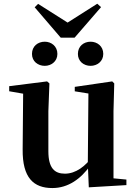

<svg xmlns="http://www.w3.org/2000/svg" viewBox="-20 -974 718 1011"><path d="M215.8 -627.3C250 -627.3 282.2 -650.9 282.2 -690C282.2 -730.9 250 -754.4 215.8 -754.4C179.6 -754.4 148.4 -730.9 148.4 -690C148.4 -650.9 179.6 -627.3 215.8 -627.3ZM456.9 -627.3C491.8 -627.3 523.8 -650.9 523.8 -690C523.8 -730.9 491.8 -754.4 456.9 -754.4C421.2 -754.4 390.2 -730.9 390.2 -690C390.2 -650.9 421.2 -627.3 456.9 -627.3ZM180.7 -953.6 162.5 -935.7 299.9 -775.6H372.7L512.1 -936.5L492.2 -954.4L299.7 -832.1H372.2ZM255.7 16.2C339.9 16.2 406.2 -33 456 -103H503.2L469.6 -153.8C430.2 -98 378.5 -59.5 321.8 -59.5C267.4 -59.5 234.7 -88.6 234.7 -177.8V-388.7L240.2 -534.8L228 -545.4L28.4 -520.2V-493.5L132 -475.4L102 -497.7L99.3 -187.9C97.6 -37 157.3 16.2 255.7 16.2ZM447.6 12.4 645.6 0.7V-28.5L577.6 -35V-388.7L581.6 -534.8L570.9 -545.4L373.7 -516.6V-493.2L445.6 -481.6L442.4 -111.9V-109.4Z"/></svg>

Font: Source Han Serif TW VF
Style: Regular
Weight: 250
Designer: Ryoko NISHIZUKA 西塚涼子 (kana & ideographs); Frank Grießhammer (Latin, Greek & Cyrillic); Wenlong ZHANG 张文龙 (bopomofo); San
Foundry: Adobe
Version: Version 2.002;hotconv 1.1.0;makeotfexe 2.6.0